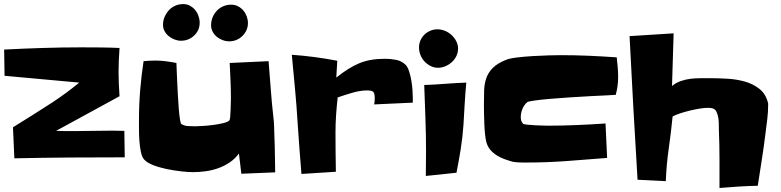

<svg xmlns="http://www.w3.org/2000/svg" viewBox="-30 -890 3805 936"><path d="M578.1 -123Q442.4 -123 308.6 -122.1Q174.8 -121.1 40 -118.2L33.2 -269.5Q82 -299.8 130.4 -330.1Q178.7 -360.4 226.6 -391.6Q260.7 -414.1 293 -438Q325.2 -461.9 356.4 -487.3L-7.8 -520.5L-9.8 -648.4Q85 -653.3 179.2 -656.2Q273.4 -659.2 368.2 -659.2Q415 -659.2 460.4 -658.7Q505.9 -658.2 552.7 -656.2Q550.8 -627 549.3 -597.7Q547.9 -568.4 547.9 -539.1Q547.9 -509.8 549.3 -480Q550.8 -450.2 552.7 -420.9L243.2 -252Q266.6 -251 289.6 -251Q312.5 -251 335.9 -251Q396.5 -251 456.1 -252.4Q515.6 -253.9 576.2 -252Z M1311.5 -49.8 1146.5 -43 1134.8 -141.6Q1116.2 -116.2 1090.3 -98.6Q1064.5 -81.1 1034.7 -70.3Q1004.9 -59.6 973.1 -55.2Q941.4 -50.8 911.1 -50.8Q887.7 -50.8 853 -54.7Q818.4 -58.6 782.7 -65.9Q747.1 -73.2 716.8 -85Q686.5 -96.7 672.9 -112.3Q662.1 -124 656.7 -149.9Q651.4 -175.8 649.4 -205.1Q647.5 -234.4 647.5 -261.7Q647.5 -289.1 647.5 -305.7Q647.5 -378.9 653.3 -450.2Q659.2 -521.5 669.9 -591.8Q697.3 -594.7 728.5 -594.7Q753.9 -594.7 779.3 -591.3Q804.7 -587.9 830.1 -583Q830.1 -578.1 831.1 -554.7Q832 -531.2 833.5 -499Q835 -466.8 836.9 -430.2Q838.9 -393.6 841.3 -362.3Q843.8 -331.1 847.2 -309.1Q850.6 -287.1 854.5 -285.2Q869.1 -276.4 886.7 -275.4Q904.3 -274.4 920.9 -274.4Q932.6 -274.4 957.5 -275.9Q982.4 -277.3 1008.8 -280.8Q1035.2 -284.2 1057.6 -289.6Q1080.1 -294.9 1087.9 -302.7Q1090.8 -305.7 1092.3 -321.3Q1093.8 -336.9 1094.2 -355.5Q1094.7 -374 1095.2 -390.1Q1095.7 -406.2 1095.7 -409.2Q1095.7 -453.1 1093.8 -496.1Q1091.8 -539.1 1089.8 -583L1279.3 -591.8Q1285.2 -523.4 1290 -455.6Q1294.9 -387.7 1302.7 -319.3Q1305.7 -296.9 1306.2 -273.4Q1306.6 -250 1307.6 -226.6Q1309.6 -182.6 1310.1 -138.7Q1310.5 -94.7 1311.5 -49.8ZM1178.7 -777.3Q1178.7 -758.8 1171.4 -742.7Q1164.1 -726.6 1151.4 -714.4Q1138.7 -702.1 1122.6 -695.3Q1106.4 -688.5 1087.9 -688.5Q1071.3 -688.5 1055.7 -694.3Q1040 -700.2 1027.3 -710.4Q1014.6 -720.7 1006.8 -735.4Q999 -750 999 -766.6Q999 -787.1 1006.3 -805.2Q1013.7 -823.2 1026.9 -837.4Q1040 -851.6 1058.1 -859.4Q1076.2 -867.2 1097.7 -867.2Q1115.2 -867.2 1130.4 -859.4Q1145.5 -851.6 1156.2 -838.9Q1167 -826.2 1172.9 -810.1Q1178.7 -793.9 1178.7 -777.3ZM943.4 -779.3Q943.4 -742.2 916.5 -716.8Q889.6 -691.4 852.5 -691.4Q836.9 -691.4 821.3 -697.3Q805.7 -703.1 793 -713.4Q780.3 -723.6 772.5 -737.8Q764.6 -752 764.6 -768.6Q764.6 -789.1 772.5 -807.6Q780.3 -826.2 793.5 -840.3Q806.6 -854.5 824.7 -862.3Q842.8 -870.1 863.3 -870.1Q880.9 -870.1 895.5 -862.3Q910.2 -854.5 920.9 -841.8Q931.6 -829.1 937.5 -812.5Q943.4 -795.9 943.4 -779.3Z M1982.4 -412.1V-389.6L1793.9 -380.9Q1796.9 -393.6 1796.9 -410.2Q1796.9 -434.6 1790 -441.9Q1783.2 -449.2 1759.8 -449.2Q1726.6 -449.2 1686.5 -437.5Q1646.5 -425.8 1616.2 -415Q1611.3 -372.1 1608.4 -329.1Q1605.5 -286.1 1605.5 -243.2Q1605.5 -195.3 1606 -147.9Q1606.4 -100.6 1607.4 -52.7L1439.5 -42Q1434.6 -104.5 1429.7 -166.5Q1424.8 -228.5 1420.9 -291Q1416 -374 1408.2 -456.5Q1400.4 -539.1 1392.6 -623Q1448.2 -619.1 1503.4 -611.8Q1558.6 -604.5 1614.3 -593.8L1609.4 -511.7Q1638.7 -535.2 1665.5 -552.2Q1692.4 -569.3 1720.2 -581.1Q1748 -592.8 1779.3 -598.1Q1810.5 -603.5 1848.6 -603.5Q1874 -603.5 1901.4 -598.1Q1928.7 -592.8 1948.2 -573.2Q1958 -562.5 1964.8 -541Q1971.7 -519.5 1975.6 -495.6Q1979.5 -471.7 1981 -448.7Q1982.4 -425.8 1982.4 -412.1Z M2203.1 -653.3Q2203.1 -633.8 2194.8 -616.7Q2186.5 -599.6 2172.4 -586.9Q2158.2 -574.2 2140.6 -566.9Q2123 -559.6 2105.5 -559.6Q2085.9 -559.6 2068.8 -568.4Q2051.8 -577.1 2039.1 -590.8Q2026.4 -604.5 2019.5 -622.6Q2012.7 -640.6 2012.7 -659.2Q2012.7 -677.7 2020 -693.8Q2027.3 -710 2039.6 -721.7Q2051.8 -733.4 2067.9 -740.2Q2084 -747.1 2102.5 -747.1Q2121.1 -747.1 2139.2 -739.7Q2157.2 -732.4 2171.4 -719.2Q2185.5 -706.1 2194.3 -689Q2203.1 -671.9 2203.1 -653.3ZM2243.2 -487.3Q2238.3 -435.5 2235.4 -384.8Q2232.4 -334 2229.5 -283.2Q2225.6 -223.6 2216.3 -165Q2207 -106.4 2195.3 -47.9L2045.9 -32.2Q2045.9 -63.5 2046.4 -93.8Q2046.9 -124 2046.9 -155.3Q2046.9 -235.4 2043.9 -315.4Q2041 -395.5 2038.1 -475.6Q2089.8 -477.5 2140.1 -481.4Q2190.4 -485.4 2243.2 -487.3Z M2983.4 -514.6Q2983.4 -469.7 2971.7 -427.7Q2964.8 -426.8 2931.2 -425.3Q2897.5 -423.8 2851.1 -421.4Q2804.7 -418.9 2751.5 -415.5Q2698.2 -412.1 2652.8 -408.2Q2607.4 -404.3 2575.7 -399.9Q2543.9 -395.5 2540 -391.6Q2524.4 -377.9 2516.6 -358.4Q2508.8 -338.9 2508.8 -319.3Q2508.8 -307.6 2511.2 -301.3Q2513.7 -294.9 2519.5 -287.1Q2522.5 -284.2 2540 -282.2Q2557.6 -280.3 2579.1 -279.3Q2600.6 -278.3 2619.1 -277.8Q2637.7 -277.3 2640.6 -277.3Q2710.9 -277.3 2781.2 -280.3Q2851.6 -283.2 2921.9 -288.1L2929.7 -120.1Q2832 -112.3 2733.9 -105Q2635.7 -97.7 2537.1 -97.7Q2532.2 -97.7 2522.9 -97.7Q2513.7 -97.7 2502.9 -98.1Q2492.2 -98.6 2482.4 -99.6Q2472.7 -100.6 2468.8 -101.6Q2448.2 -107.4 2428.2 -114.7Q2408.2 -122.1 2390.6 -133.3Q2373 -144.5 2359.9 -160.2Q2346.7 -175.8 2340.8 -198.2Q2336.9 -212.9 2334.5 -236.8Q2332 -260.7 2331.1 -286.1Q2330.1 -311.5 2329.6 -335.9Q2329.1 -360.4 2329.1 -377Q2329.1 -415 2330.1 -448.2Q2331.1 -481.4 2340.8 -509.3Q2350.6 -537.1 2372.6 -559.1Q2394.5 -581.1 2435.5 -597.7Q2454.1 -605.5 2491.2 -609.9Q2528.3 -614.3 2568.8 -616.7Q2609.4 -619.1 2646.5 -620.1Q2683.6 -621.1 2704.1 -621.1Q2772.5 -621.1 2840.3 -618.2Q2908.2 -615.2 2976.6 -610.4Q2979.5 -585.9 2981.4 -562Q2983.4 -538.1 2983.4 -514.6Z M3714.8 -380.9Q3714.8 -344.7 3710.4 -308.1Q3706.1 -271.5 3701.2 -235.4Q3693.4 -171.9 3683.6 -109.9Q3673.8 -47.9 3664.1 15.6Q3616.2 16.6 3570.3 19.5Q3524.4 22.5 3477.5 26.4Q3477.5 -44.9 3477.5 -114.7Q3477.5 -184.6 3474.6 -254.9Q3474.6 -268.6 3474.1 -290Q3473.6 -311.5 3469.7 -325.2Q3463.9 -347.7 3455.1 -356Q3446.3 -364.3 3420.9 -364.3Q3403.3 -364.3 3379.9 -360.4Q3356.4 -356.4 3332 -350.6Q3307.6 -344.7 3285.6 -337.4Q3263.7 -330.1 3249 -322.3Q3241.2 -243.2 3230 -165Q3218.8 -86.9 3215.8 -6.8L3078.1 -13.7Q3067.4 -189.5 3057.6 -363.8Q3047.9 -538.1 3039.1 -713.9L3253.9 -727.5Q3252 -663.1 3250 -599.1Q3248 -535.2 3246.1 -470.7Q3264.6 -486.3 3288.1 -494.6Q3311.5 -502.9 3336.4 -505.9Q3361.3 -508.8 3386.7 -508.8Q3412.1 -508.8 3435.5 -508.8Q3470.7 -508.8 3515.1 -506.3Q3559.6 -503.9 3600.1 -492.7Q3640.6 -481.4 3671.9 -457Q3703.1 -432.6 3713.9 -388.7Q3714.8 -386.7 3714.8 -384.8Q3714.8 -382.8 3714.8 -380.9Z"/></svg>

Font: Slackey
Style: Regular
Weight: 400
Designer: Squid
Foundry: Font Diner, Inc DBA Sideshow
Version: Version 1.001